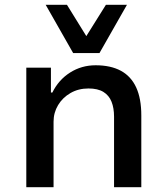

<svg xmlns="http://www.w3.org/2000/svg" viewBox="-20 -783 700 803"><path d="M90 0V-500H193V-396H199Q225 -449 273 -479.5Q321 -510 380 -510Q443 -510 485.5 -487Q528 -464 549.5 -417.5Q571 -371 571 -300V0H457V-295Q457 -331 446.5 -357.5Q436 -384 412.5 -398.5Q389 -413 350 -413Q308 -413 275 -394Q242 -375 223 -343.5Q204 -312 204 -274V0ZM286 -561 171 -763H260L341 -632L423 -763H511L396 -561Z"/></svg>

Font: Nunito Sans 6pt SemiBold
Style: Regular
Weight: 600
Version: Version 3.101;gftools[0.9.27]